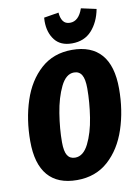

<svg xmlns="http://www.w3.org/2000/svg" viewBox="-102 -1002 783 1087"><g transform="rotate(-10 290.0 -459.0)"><path d="M575 -451Q575 -326 539.5 -219Q504 -112 431.5 -47Q359 18 252 18Q141 18 84.5 -48Q28 -114 28 -244Q28 -369 63 -476Q98 -583 170.5 -648Q243 -713 350 -713Q461 -713 518 -647.5Q575 -582 575 -451ZM204 -208Q204 -155 218.5 -132Q233 -109 263 -109Q310 -109 340.5 -170Q371 -231 384.5 -317.5Q398 -404 398 -483Q398 -537 383.5 -561Q369 -585 339 -585Q293 -585 262.5 -522.5Q232 -460 218 -372.5Q204 -285 204 -208ZM226 -899Q226 -913 227 -920L312 -934Q314 -903 327 -884.5Q340 -866 367 -866Q417 -866 441 -936L528 -917Q514 -843 471.5 -796Q429 -749 358 -749Q292 -749 259 -791.5Q226 -834 226 -899Z"/></g></svg>

Font: Fira Sans Extra Condensed ExtraBold
Style: Italic
Weight: 800
Width: 3
Italic angle: -8°
Designer: Carrois Corporate & Edenspiekermann AG
Foundry: Carrois Corporate GbR & Edenspiekermann AG
Version: Version 4.203